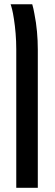

<svg xmlns="http://www.w3.org/2000/svg" viewBox="-20 -650 259 910"><path d="M57.1 240.2V-416Q57.1 -454.1 54 -491.7Q50.8 -529.3 46.1 -559.3Q41.5 -589.4 37.6 -604.5Q36.1 -610.8 34.2 -617.2Q32.2 -623.5 30.3 -629.9H132.8Q135.7 -619.6 138.4 -608.2Q141.1 -596.7 143.1 -584.5Q151.4 -543.5 155.3 -500.2Q159.2 -457 159.2 -416V240.2Z"/></svg>

Font: Open Sans Condensed SemiBold
Style: Regular
Weight: 600
Width: 3
Designer: Monotype Design Team
Foundry: Monotype Imaging Inc.
Version: Version 3.000; ttfautohint (v1.8.4)